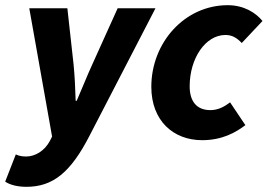

<svg xmlns="http://www.w3.org/2000/svg" viewBox="-51 -529 1033 741"><path d="M51 192C153 192 222 137 296 -8L549 -497H403L305 -280C286 -239 264 -183 245 -140H241C240 -183 237 -240 233 -280L209 -497H62L150 -2L142 14C121 54 84 75 50 75C35 75 23 73 10 67L-31 172C-12 185 18 192 51 192Z M729 12C807 12 859 -18 896 -46L837 -134C817 -119 793 -104 761 -104C707 -104 681 -139 681 -196C681 -304 742 -394 819 -394C845 -394 863 -383 882 -363L962 -448C937 -479 891 -509 828 -509C661 -509 533 -364 533 -194C533 -63 618 12 729 12Z"/></svg>

Font: Source Sans Pro
Style: Bold Italic
Weight: 700
Italic angle: -11°
Designer: Paul D. Hunt
Foundry: Adobe Systems Incorporated
Version: Version 3.006;hotconv 1.0.111;makeotfexe 2.5.65597